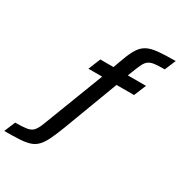

<svg xmlns="http://www.w3.org/2000/svg" viewBox="-406 -888 1150 1226"><g transform="rotate(30 168.5 -275.0)"><path d="M-194 192 -160 111Q-105 111 -75 106Q-45 101 -29 83Q-13 65 1 29L174 -421H73L109 -510H206L234 -586Q253 -638 273 -669Q293 -700 322.5 -716Q352 -732 402 -737Q452 -742 531 -742L497 -661Q452 -661 425.5 -658Q399 -655 382.5 -644.5Q366 -634 354 -611Q342 -588 327 -548L312 -510H446L409 -421H280L129 -20Q105 43 85.5 83Q66 123 44 145.5Q22 168 -8.5 177.5Q-39 187 -84 189.5Q-129 192 -194 192Z"/></g></svg>

Font: Saira Medium
Style: Italic
Weight: 500
Italic angle: -12°
Designer: Hector Gatti with collaboration of the Omnibus-Type team
Foundry: Omnibus-Type
Version: Version 1.100; ttfautohint (v1.8.3)